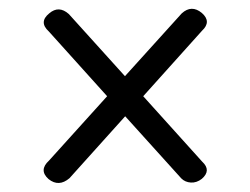

<svg xmlns="http://www.w3.org/2000/svg" viewBox="-20 -556 562 431"><path d="M89 -154Q66.5 -174 90 -195.5L220.5 -340L89.5 -485.5Q66.5 -506.5 90.5 -526Q112 -544.5 134.5 -524.5L260.5 -385L388 -526Q410 -546 433 -527Q455.5 -507.5 433.5 -487L301.5 -340L434 -193Q455 -173.5 433 -154.5Q421.5 -145.5 408.5 -146.2Q395.5 -147 387 -155.5L261 -295L136 -156Q112 -135.5 89 -154Z"/></svg>

Font: Fraunces 9pt SemiBold
Style: Regular
Weight: 600
Version: Version 1.000;[b76b70a41]